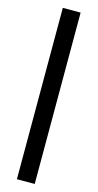

<svg xmlns="http://www.w3.org/2000/svg" viewBox="-141 -778 514 1010"><g transform="rotate(15 115.5 -273.5)"><path d="M67 193V-740H164V193Z"/></g></svg>

Font: Lexend
Style: Regular
Weight: 400
Designer: Bonnie Shaver-Troup, Thomas Jockin
Foundry: Lexend
Version: Version 1.007; ttfautohint (v1.8.3)